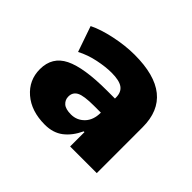

<svg xmlns="http://www.w3.org/2000/svg" viewBox="-86 -825 530 530"><g transform="rotate(45 179.0 -560.0)"><path d="M135 -404Q82 -404 49.5 -432Q17 -460 17 -503Q17 -551 58.5 -571.5Q100 -592 190 -592H221V-596Q221 -617 207.5 -626.5Q194 -636 164 -636Q141 -636 112 -630Q83 -624 58 -611L32 -686Q58 -699 98 -707.5Q138 -716 174 -716Q331 -716 331 -590V-411H227V-467H224Q210 -437 188.5 -420.5Q167 -404 135 -404ZM166 -475Q189 -475 205 -491.5Q221 -508 221 -537H194Q155 -537 140.5 -529.5Q126 -522 126 -505Q126 -492 135.5 -483.5Q145 -475 166 -475Z"/></g></svg>

Font: Mulish Black
Style: Regular
Weight: 900
Designer: Vernon Adams
Foundry: Vernon Adams
Version: Version 3.603; ttfautohint (v1.8.3)